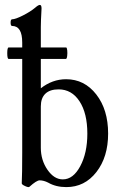

<svg xmlns="http://www.w3.org/2000/svg" viewBox="-20 -745 484 776"><path d="M248 11.2Q206.1 11.2 174.8 -6.8Q156.7 -16.1 140.1 -16.1Q127.9 -16.1 99.1 9.8Q96.2 13.7 82 7.3Q67.9 1 67.9 -3.9Q69.8 -42 69.8 -128.9V-506.8H15.1Q9.3 -506.8 9.3 -530Q9.3 -553.2 15.1 -553.2H69.8V-573.2Q69.8 -640.1 28.8 -640.1Q22.9 -640.1 22.9 -653.6Q22.9 -667 28.8 -667Q42 -667 72.5 -682.4Q103 -697.8 122.1 -713.9Q134.8 -725.1 141.1 -725.1Q147.9 -725.1 147.9 -710.9Q145 -658.2 145 -636.2V-553.2H247.1Q250.5 -553.2 251.7 -541.7Q252.9 -530.3 251.5 -518.6Q250 -506.8 246.1 -506.8H145V-388.2Q191.9 -424.8 247.1 -424.8Q321.3 -424.8 369.1 -363.3Q417 -301.8 417 -205.1Q417 -110.4 369.6 -49.6Q322.3 11.2 248 11.2ZM233.9 -20Q275.9 -20 304.4 -73.5Q333 -127 333 -205.1Q333 -287.1 301.5 -335.4Q270 -383.8 216.8 -383.8Q181.6 -383.8 163.3 -366.2Q145 -348.6 145 -314.9V-147.9Q145 -97.7 171.9 -58.8Q198.7 -20 233.9 -20Z"/></svg>

Font: Junicode SmCond
Style: Regular
Weight: 400
Width: 4
Designer: Peter S. Baker
Version: Version 2.206